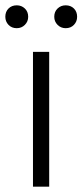

<svg xmlns="http://www.w3.org/2000/svg" viewBox="-44 -702 310 722"><path d="M141 0H80V-507H141ZM246 -639Q246 -621 234 -608.5Q222 -596 203 -596Q185 -596 172.5 -608.5Q160 -621 160 -639Q160 -658 172.5 -670Q185 -682 203 -682Q222 -682 234 -670Q246 -658 246 -639ZM62 -639Q62 -621 49.5 -608.5Q37 -596 19 -596Q0 -596 -12 -608.5Q-24 -621 -24 -639Q-24 -658 -12 -670Q0 -682 19 -682Q37 -682 49.5 -670Q62 -658 62 -639Z"/></svg>

Font: Hind Madurai Light
Style: Regular
Weight: 300
Designer: Jyotish Sonowal
Foundry: Indian Type Foundry
Version: Version 1.001;PS 1.0;hotconv 1.0.86;makeotf.lib2.5.63406; tt